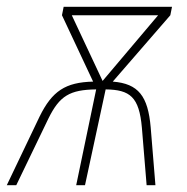

<svg xmlns="http://www.w3.org/2000/svg" viewBox="-68 -547 551 567"><path d="M49 -203 -48 0H-20L75 -197C108 -264 138 -282 216 -283L157 0H183L244 -283C316 -282 343 -261 351 -170L365 0H391L377 -171C369 -263 341 -300 265 -306L435 -502L440 -527H120L115 -502L207 -306C125 -304 86 -278 49 -203ZM235 -308 144 -502H399Z"/></svg>

Font: Noto Sans Condensed Thin
Style: Italic
Weight: 100
Width: 3
Italic angle: -12°
Designer: Monotype Design Team
Foundry: Monotype Imaging Inc.
Version: Version 2.013